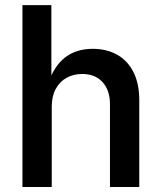

<svg xmlns="http://www.w3.org/2000/svg" viewBox="-20 -748 647 768"><path d="M187 -321.8V0H69.8V-727.5H185.5V-411.6H171.9Q195.3 -483.4 240.2 -518.1Q285.2 -552.7 350.6 -552.7Q406.7 -552.7 448.7 -529.1Q490.7 -505.4 513.9 -459.5Q537.1 -413.6 537.1 -347.2V0H419.9V-330.6Q419.9 -387.2 390.1 -419.7Q360.4 -452.1 308.6 -452.1Q273.9 -452.1 246.3 -436.8Q218.8 -421.4 202.9 -392.3Q187 -363.3 187 -321.8Z"/></svg>

Font: Inter Cardless
Style: Medium
Weight: 500
Designer: Rasmus Andersson
Foundry: rsms
Version: Version 4.001;git-9221beed3